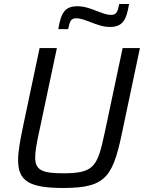

<svg xmlns="http://www.w3.org/2000/svg" viewBox="-20 -927 716 955"><path d="M270 -782H319C327 -822 333 -836 359 -836C383 -836 405 -826 430 -817C462 -805 491 -793 527 -793C591 -793 609 -829 622 -907H573C565 -867 559 -853 533 -853C508 -853 487 -863 462 -872C431 -884 400 -896 365 -896C301 -896 283 -861 270 -782ZM296 8C516 8 544 -53 594 -300L676 -688H590L501 -268C465 -100 450 -65 295 -65C189 -65 155 -81 155 -144C155 -173 162 -213 174 -268L263 -688H177L95 -300C80 -228 70 -173 70 -131C70 -25 127 8 296 8Z"/></svg>

Font: Saira UNSAM
Style: Italic
Weight: 400
Italic angle: -12°
Designer: Hector Gatti with collaboration of the Omnibus-Type team
Foundry: Omnibus-Type
Version: Version 0.072;PS 000.072;hotconv 1.0.88;makeotf.lib2.5.64775